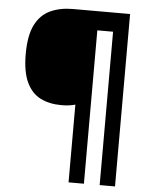

<svg xmlns="http://www.w3.org/2000/svg" viewBox="-59 -809 773 984"><g transform="rotate(5 327.5 -316.5)"><path d="M570 127H491V-662H410V127H331V-273Q301 -264 260 -264Q198 -264 152 -287Q106 -310 80.5 -364Q55 -418 55 -509Q55 -605 82.5 -659.5Q110 -714 160 -737Q210 -760 275 -760H570Z"/></g></svg>

Font: Noto Sans Myanmar
Style: Bold
Weight: 700
Designer: Monotype Design Team
Foundry: Monotype Imaging Inc.
Version: Version 2.107; ttfautohint (v1.8.4.7-5d5b)